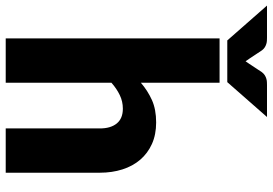

<svg xmlns="http://www.w3.org/2000/svg" viewBox="-223 -793 954 672"><g transform="rotate(90 254.0 -457.0)"><path d="M207.5 -473Q235.5 -497 268.2 -511.8Q301 -526.5 346.5 -526.5Q389 -526.5 421.8 -511.8Q454.5 -497 477 -470.8Q499.5 -444.5 511 -408.2Q522.5 -372 522.5 -329.5V0H367.5V-329.5Q367.5 -367.5 350 -388.8Q332.5 -410 298.5 -410Q273 -410 250.8 -399.2Q228.5 -388.5 207.5 -370V0H52.5V-748.5H207.5ZM327.5 -914.5 205.5 -775.5H59.5L-62.5 -914.5H49.5Q54 -914.5 59.8 -914.2Q65.5 -914 71.5 -912.2Q77.5 -910.5 83.2 -907Q89 -903.5 94 -897L123.5 -852.5Q126 -849 128.2 -845.8Q130.5 -842.5 132.5 -839.5Q134.5 -842.5 136.8 -845.8Q139 -849 141.5 -852.5L170.5 -896.5Q175.5 -903 181.5 -906.8Q187.5 -910.5 193.5 -912.2Q199.5 -914 205.2 -914.2Q211 -914.5 215.5 -914.5Z"/></g></svg>

Font: Lato 2
Style: Regular
Weight: 900
Designer: Lukasz Dziedzic with Adam Twardoch and Botio Nikoltchev
Foundry: tyPoland Lukasz Dziedzic
Version: Version 2.015; 2015-08-06; http://www.latofonts.com/